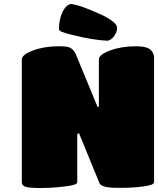

<svg xmlns="http://www.w3.org/2000/svg" viewBox="-20 -943 796 967"><path d="M89.8 -24.9V-643.1Q89.8 -668 147 -689Q203.6 -710 275.9 -710Q297.4 -710 314.9 -708Q348.6 -703.6 363.8 -665L472.2 -402.8L478 -407.2V-643.1Q478 -668 535.2 -689Q591.8 -710 664.1 -710Q727.5 -710 744.1 -686Q755.9 -668.9 755.9 -654.8V-24.9Q755.9 -11.2 702.1 -3.9Q641.6 4.4 567.9 2.9Q487.3 2.9 480 -22.9L377.9 -272L369.1 -268.1V-24.9Q369.1 -11.2 307.1 -3.9Q241.7 3.9 185.1 3.9Q122.6 3.9 106.9 -2.9Q89.8 -10.3 89.8 -24.9ZM340.8 -922.9Q356.4 -919.9 371.8 -915.8Q387.2 -911.6 406.7 -904.1Q426.3 -896.5 435.5 -892.8Q444.8 -889.2 469.7 -878.2Q494.6 -867.2 499 -865.2Q569.8 -829.1 569.8 -803.2Q569.8 -781.2 555.4 -761.7Q541 -742.2 522.9 -737.8Q446.3 -740.7 336.9 -769Q305.2 -776.9 291 -782.7Q276.9 -788.6 276.9 -796.9Q276.9 -846.7 296.9 -887.2Q315.4 -921.4 340.8 -922.9Z"/></svg>

Font: GGS TheRock Black
Style: Regular
Weight: 900
Designer: Rodrigo Fuenzalida (2012); Goodgame Studios (2014)
Foundry: Rodrigo Fuenzalida,2012;  GGS,2014
Version: Version 1.002 | FøM Mod